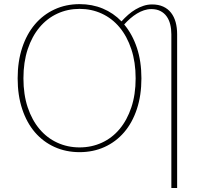

<svg xmlns="http://www.w3.org/2000/svg" viewBox="-20 -731 985 930"><path d="M838 179.5H810V-565Q810 -590.5 804.5 -612.8Q799 -635 787.2 -651.5Q775.5 -668 757 -677.5Q738.5 -687 713 -687Q695 -687 677.5 -681.2Q660 -675.5 643.2 -665.2Q626.5 -655 611 -641.5Q595.5 -628 581.5 -612.5Q621 -565.5 643 -499.8Q665 -434 665 -351.5Q665 -269 643 -202.8Q621 -136.5 581.2 -90.2Q541.5 -44 486.5 -19Q431.5 6 365.5 6Q299.5 6 244.2 -19Q189 -44 149.2 -90.2Q109.5 -136.5 87.5 -202.8Q65.5 -269 65.5 -351.5Q65.5 -433.5 87.5 -500Q109.5 -566.5 149.2 -613.2Q189 -660 244.2 -685.5Q299.5 -711 365.5 -711Q426.5 -711 478 -689.5Q529.5 -668 568.5 -627.5Q584 -644.5 601 -659.5Q618 -674.5 636.8 -685.5Q655.5 -696.5 675.5 -703Q695.5 -709.5 716.5 -709.5Q747.5 -709.5 770.5 -699Q793.5 -688.5 808.5 -669.2Q823.5 -650 830.8 -623.5Q838 -597 838 -565ZM365.5 -17Q423.5 -17 473.2 -39.8Q523 -62.5 559.2 -105.8Q595.5 -149 616.2 -211Q637 -273 637 -351.5Q637 -430 616.2 -492.5Q595.5 -555 559.2 -598.5Q523 -642 473.2 -665Q423.5 -688 365.5 -688Q307.5 -688 257.8 -665Q208 -642 171.5 -598.5Q135 -555 114.2 -492.5Q93.5 -430 93.5 -351.5Q93.5 -273 114.2 -211Q135 -149 171.5 -105.8Q208 -62.5 257.8 -39.8Q307.5 -17 365.5 -17Z"/></svg>

Font: Lato Thin
Style: Regular
Weight: 200
Designer: Lukasz Dziedzic
Foundry: tyPoland Lukasz Dziedzic
Version: Version 2.007; 2014-02-27